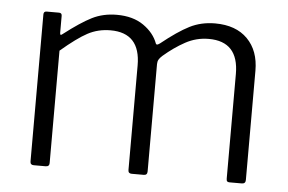

<svg xmlns="http://www.w3.org/2000/svg" viewBox="-43 -600 989 660"><g transform="rotate(5 451.0 -270.0)"><path d="M83 -12V-519Q83 -530 93 -530H136Q146 -530 146 -520V-461Q146 -450 155 -458Q212 -502 250 -521Q288 -540 335 -540Q391 -540 427.5 -514.5Q464 -489 477 -453Q479 -450 481 -450Q484 -450 491 -455Q547 -500 586.5 -520Q626 -540 674 -540Q746 -540 786 -499.5Q826 -459 826 -390V-13Q826 0 813 0H771Q765 0 762.5 -2.5Q760 -5 760 -12V-373Q760 -485 657 -485Q614 -485 576.5 -464.5Q539 -444 503 -413Q494 -405 490.5 -398.5Q487 -392 487 -383V-13Q487 0 475 0H433Q421 0 421 -12V-373Q421 -485 318 -485Q275 -485 239.5 -466Q204 -447 149 -400V-12Q149 0 136 0H95Q83 0 83 -12Z"/></g></svg>

Font: Libre Franklin Light
Style: Regular
Weight: 300
Designer: Pablo Impallari, Rodrigo Fuenzalida
Foundry: Impallari Type
Version: Version 1.002; ttfautohint (v1.5)